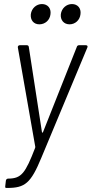

<svg xmlns="http://www.w3.org/2000/svg" viewBox="-20 -727 452 947"><path d="M174 -607C203 -607 226 -628 229 -657C233 -686 215 -707 187 -707C159 -707 136 -686 132 -657C129 -628 146 -607 174 -607ZM323 -607C351 -607 374 -628 377 -657C381 -686 363 -707 335 -707C307 -707 284 -686 280 -657C277 -628 295 -607 323 -607ZM10 200H16C103 200 132 177 184 51L411 -493C414 -500 410 -504 403 -504H370C365 -504 360 -501 359 -496L192 -75C190 -72 187 -72 187 -75L122 -496C121 -501 118 -504 112 -504H78C72 -504 67 -500 68 -493L154 -3C154 -2 154 1 153 3C105 127 86 153 22 154H20C14 154 10 158 9 164L6 190C5 196 6 200 10 200Z"/></svg>

Font: Barlow Semi Condensed Light
Style: Italic
Weight: 300
Width: 4
Italic angle: -7°
Designer: Jeremy Tribby
Foundry: Tribby Type
Version: Version 1.422;hotconv 1.0.109;makeotfexe 2.5.65596